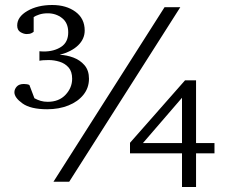

<svg xmlns="http://www.w3.org/2000/svg" viewBox="-20 -727 915 768"><path d="M837.9 -113.8H764.2V21H708V-113.8H500V-155.8L720.2 -405.8H764.2V-154.8H837.9ZM701.2 -698.2 256.8 0H193.8L638.2 -698.2ZM708 -154.8V-335.9L551.8 -154.8ZM335.9 -412.1Q335.9 -375.5 313.7 -347.9Q291.5 -320.3 253.7 -305.2Q215.8 -290 168.9 -290Q102.5 -290 70.1 -313.2Q37.6 -336.4 37.6 -357.9Q37.6 -370.1 46.9 -380.6Q56.2 -391.1 75.7 -391.1Q80.6 -391.1 87.4 -390.1Q94.2 -389.2 97.7 -386.7L117.7 -334Q130.4 -327.1 142.8 -323.5Q155.3 -319.8 170.9 -319.8Q215.8 -319.8 242.2 -347.9Q268.6 -376 268.6 -412.1Q268.6 -440.9 254.2 -457.3Q239.7 -473.6 218 -480.2Q196.3 -486.8 174.8 -486.8Q149.4 -486.8 137.7 -483.9V-522Q139.2 -522 144.8 -521.5Q150.4 -521 154.8 -521Q196.3 -521 224.6 -539.6Q252.9 -558.1 252.9 -597.7Q252.9 -635.3 228.5 -654.5Q204.1 -673.8 170.9 -673.8Q151.4 -673.8 136.5 -668.7Q121.6 -663.6 114.7 -658.7V-600.1Q113.3 -598.1 106.2 -594.5Q99.1 -590.8 86.9 -590.8Q74.7 -590.8 61.8 -598.6Q48.8 -606.4 48.8 -625Q48.8 -659.7 89.6 -683.3Q130.4 -707 189 -707Q245.1 -707 282 -679.9Q318.8 -652.8 318.8 -605Q318.8 -571.3 292.7 -545.9Q266.6 -520.5 218.8 -507.8Q246.6 -506.8 273.4 -496.8Q300.3 -486.8 318.1 -466.1Q335.9 -445.3 335.9 -412.1Z"/></svg>

Font: Charis
Style: Regular
Weight: 400
Designer: Walt Agee, Miriam Martin, Annie Olsen, Victor Gaultney, Lorna Priest, Alan Ward, Bob Hallissy, Martin Hosken, Sharon Cor
Foundry: SIL Global
Version: Version 7.000